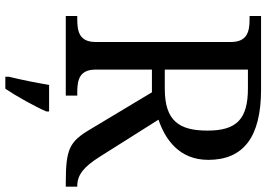

<svg xmlns="http://www.w3.org/2000/svg" viewBox="-156 -598 975 702"><g transform="rotate(90 331.0 -246.5)"><path d="M38 0H329V-42H316C272 -42 234 -50 234 -109V-315H317L452 -90C497 -14 523 0 648 0H662V-42H659C617 -42 588 -69 554 -122L417 -339C488 -363 564 -414 564 -521C564 -650 480 -714 307 -714H38V-672H51C95 -672 133 -663 133 -604V-109C133 -50 95 -42 51 -42H38ZM304 -362H234V-666H302C415 -666 457 -625 457 -518C457 -414 421 -362 304 -362ZM260 208V221H304C332 179 369 113 387 71V61H290C282 109 271 164 260 208Z"/></g></svg>

Font: Noto Fangsong KSS Vertical
Style: Regular
Weight: 400
Designer: LIU Zhao, ZHANG Congyu, Kushim JIANG
Foundry: Guyu Beijing Co. Ltd.
Version: Version 1.000;November 16, 2022;FontCreator 11.5.0.2427 64-b